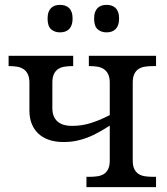

<svg xmlns="http://www.w3.org/2000/svg" viewBox="-20 -764 680 784"><path d="M333 0V-42H346.2Q362.8 -42 377.7 -44.2Q392.6 -46.4 403.8 -53.2Q415 -60.1 421.6 -73.5Q428.2 -86.9 428.2 -108.9V-251Q404.3 -235.8 382.3 -223.6Q360.4 -211.4 337.9 -202.6Q315.4 -193.8 291.5 -189Q267.6 -184.1 238.8 -184.1Q205.6 -184.1 179.7 -193.1Q153.8 -202.1 136.2 -218.8Q118.7 -235.4 109.4 -259Q100.1 -282.7 100.1 -312V-425.8Q100.1 -447.8 93.5 -461.2Q86.9 -474.6 75.7 -481.9Q64.5 -489.3 49.6 -491.7Q34.7 -494.1 18.1 -494.1H15.1V-536.1H278.8V-494.1H275.9Q259.3 -494.1 244.4 -491.9Q229.5 -489.7 218.3 -482.7Q207 -475.6 200.4 -462.2Q193.8 -448.7 193.8 -426.8V-321.8Q193.8 -287.1 214.1 -268.6Q234.4 -250 273.9 -250Q293 -250 310.8 -252.4Q328.6 -254.9 346.7 -260.3Q364.7 -265.6 384.8 -273.9Q404.8 -282.2 428.2 -293.9V-425.8Q428.2 -447.8 421.6 -461.2Q415 -474.6 403.8 -481.9Q392.6 -489.3 377.7 -491.7Q362.8 -494.1 346.2 -494.1H342.8V-536.1H617.2V-494.1H604Q587.4 -494.1 572.5 -491.9Q557.6 -489.7 546.4 -482.7Q535.2 -475.6 528.6 -462.2Q522 -448.7 522 -426.8V-108.9Q522 -86.9 528.6 -73.5Q535.2 -60.1 546.4 -53.2Q557.6 -46.4 572.5 -44.2Q587.4 -42 604 -42H617.2V0ZM174.3 -688Q174.3 -703.6 178.2 -714.4Q182.1 -725.1 189 -731.7Q195.8 -738.3 205.1 -741.2Q214.4 -744.1 225.1 -744.1Q235.8 -744.1 245.1 -741.2Q254.4 -738.3 261.5 -731.7Q268.6 -725.1 272.5 -714.4Q276.4 -703.6 276.4 -688Q276.4 -672.9 272.5 -662.1Q268.6 -651.4 261.5 -644.5Q254.4 -637.7 245.1 -634.8Q235.8 -631.8 225.1 -631.8Q203.1 -631.8 188.7 -644.5Q174.3 -657.2 174.3 -688ZM364.3 -688Q364.3 -703.6 368.2 -714.4Q372.1 -725.1 378.9 -731.7Q385.7 -738.3 395 -741.2Q404.3 -744.1 415 -744.1Q425.8 -744.1 435.1 -741.2Q444.3 -738.3 451.4 -731.7Q458.5 -725.1 462.4 -714.4Q466.3 -703.6 466.3 -688Q466.3 -672.9 462.4 -662.1Q458.5 -651.4 451.4 -644.5Q444.3 -637.7 435.1 -634.8Q425.8 -631.8 415 -631.8Q393.1 -631.8 378.7 -644.5Q364.3 -657.2 364.3 -688Z"/></svg>

Font: Droid Serif
Style: Regular
Weight: 400
Designer: Monotype Design team
Foundry: Monotype Imaging Inc.
Version: Version 1.03